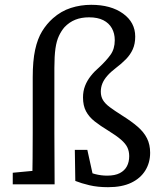

<svg xmlns="http://www.w3.org/2000/svg" viewBox="-20 -766 670 798"><path d="M33 0V-48L139 -58H177V0ZM114 0Q115 -54 115.5 -108Q116 -162 116 -215V-444Q116 -513 126 -559Q136 -605 155 -636Q174 -667 200 -690Q234 -720 274.5 -733Q315 -746 359 -746Q441 -746 491.5 -709.5Q542 -673 542 -614Q542 -584 532 -561.5Q522 -539 503.5 -520Q485 -501 461 -483Q440 -467 426 -451Q412 -435 405.5 -419Q399 -403 399 -385Q399 -365 408 -350Q417 -335 436.5 -320.5Q456 -306 486 -287Q526 -262 552 -239.5Q578 -217 591 -191Q604 -165 604 -131Q604 -90 584 -57.5Q564 -25 525.5 -6.5Q487 12 429 12Q386 12 352 4Q318 -4 293 -14L291 -143H343L371 -16L320 -65Q350 -49 375 -42.5Q400 -36 425 -36Q458 -36 478 -46.5Q498 -57 507.5 -75Q517 -93 517 -117Q517 -137 509.5 -153Q502 -169 483 -185.5Q464 -202 430 -223Q397 -243 373.5 -261.5Q350 -280 337.5 -303.5Q325 -327 325 -361Q325 -387 333.5 -409Q342 -431 357.5 -450.5Q373 -470 393 -487Q422 -514 439.5 -538.5Q457 -563 457 -599Q457 -627 445 -648.5Q433 -670 409.5 -682Q386 -694 350 -694Q318 -694 293 -684Q268 -674 248 -653Q235 -638 225 -617Q215 -596 210.5 -564.5Q206 -533 206 -484V-215Q206 -162 206.5 -108Q207 -54 207 0Z"/></svg>

Font: Source Serif 4
Style: Regular
Weight: 400
Designer: Frank Grießhammer
Foundry: Adobe Systems Incorporated
Version: Version 4.004;hotconv 1.0.116;makeotfexe 2.5.65601